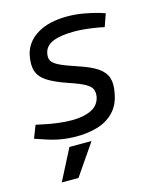

<svg xmlns="http://www.w3.org/2000/svg" viewBox="-106 -578 666 832"><g transform="rotate(-15 227.0 -161.5)"><path d="M183 7Q142 7 107 0.5Q72 -6 36 -19L0 -31L22 -88L55 -81Q87 -74 119.5 -70Q152 -66 182 -66Q232 -66 266.5 -82.5Q301 -99 309 -136Q312 -155 306.5 -169.5Q301 -184 278 -197Q255 -210 207 -226Q151 -245 119 -265Q87 -285 77 -313Q67 -341 75 -383Q86 -440 138.5 -473Q191 -506 276 -506Q311 -506 346 -500Q381 -494 413 -485L441 -476L421 -419L397 -424Q368 -429 340.5 -432Q313 -435 289 -435Q227 -435 192 -420.5Q157 -406 151 -373Q147 -353 154.5 -340Q162 -327 187.5 -314.5Q213 -302 265 -285Q320 -267 349.5 -247Q379 -227 388 -199Q397 -171 388 -129Q379 -80 349.5 -49.5Q320 -19 277 -6Q234 7 183 7ZM67 183 139 43H238L142 183Z"/></g></svg>

Font: REM Light
Style: Italic
Weight: 300
Italic angle: -11°
Designer: Octavio Pardo
Foundry: Ashler Design
Version: Version 1.005;gftools[0.9.28]